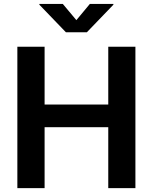

<svg xmlns="http://www.w3.org/2000/svg" viewBox="-20 -968 786 988"><path d="M69.3 0V-727.5H209.5V-430.2H537.1V-727.5H676.8V0H537.1V-313.5H209.5V0ZM303.2 -947.8 373 -864.3 442.4 -947.8H563.5V-943.8L426.8 -801.8H319.3L182.6 -943.8V-947.8Z"/></svg>

Font: Inter Cardless
Style: Bold
Weight: 700
Designer: Rasmus Andersson
Foundry: rsms
Version: Version 4.001;git-9221beed3